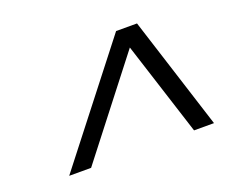

<svg xmlns="http://www.w3.org/2000/svg" viewBox="-69 -793 653 552"><g transform="rotate(-20 257.5 -517.5)"><path d="M59 -345 328 -690H392L502 -345H441L349 -632L126 -345Z"/></g></svg>

Font: Platypi SemiBold
Style: Italic
Weight: 600
Italic angle: -13°
Designer: David Sargent
Foundry: Bolt Cutter Type
Version: Version 1.200; ttfautohint (v1.8.4.7-5d5b)